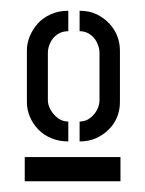

<svg xmlns="http://www.w3.org/2000/svg" viewBox="-20 -724 270 357"><path d="M26 -387V-432H204V-387ZM107 -461Q90 -461 75.5 -467Q61 -473 51 -483.5Q41 -494 35.5 -507Q30 -520 30 -534V-630Q30 -644 35.5 -657Q41 -670 50.5 -680.5Q60 -691 74.5 -697.5Q89 -704 107 -704V-666Q95 -666 86.5 -660Q78 -654 73.5 -644.5Q69 -635 69 -626V-538Q69 -529 74 -520Q79 -511 87.5 -504.5Q96 -498 107 -498ZM128 -461V-498Q139 -498 147.5 -504.5Q156 -511 160.5 -520Q165 -529 165 -537V-626Q165 -635 160.5 -644.5Q156 -654 147.5 -660Q139 -666 128 -666V-704Q146 -704 159.5 -697.5Q173 -691 183 -680.5Q193 -670 198 -657Q203 -644 203 -630V-534Q203 -520 198 -507Q193 -494 182.5 -483.5Q172 -473 158.5 -467Q145 -461 128 -461Z"/></svg>

Font: Stick No Bills ExtraLight Medium
Style: Regular
Weight: 500
Version: Version 2.000